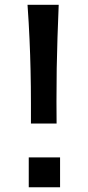

<svg xmlns="http://www.w3.org/2000/svg" viewBox="-20 -794 366 800"><path d="M108.9 -279.3V-363.3Q108.9 -434.6 107.4 -499.3Q106 -564 103 -630.6Q100.1 -697.3 94.7 -773.9H224.6Q221.7 -700.7 219.5 -636.7Q217.3 -572.8 216.3 -508.8Q215.3 -444.8 215.3 -371.1L215.8 -279.3ZM99.8 -138.2H230.3V-13.6H99.8Z"/></svg>

Font: Pinar-DS3-FD SemiBold
Style: Regular
Weight: 600
Designer: Amin Abedi
Version: Version 3.000